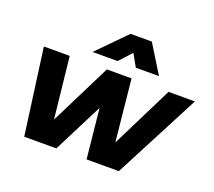

<svg xmlns="http://www.w3.org/2000/svg" viewBox="-124 -904 1189 1068"><g transform="rotate(20 470.5 -370.0)"><path d="M785 -509H941L676 0H485L455 -294L306 0H116L47 -509H200L239 -146L420 -509H566L603 -143ZM705 -573H568L527 -646L460 -573H312L476 -740H602Z"/></g></svg>

Font: Livvic
Style: Bold Italic
Weight: 700
Italic angle: -10°
Designer: Jacques Le Bailly, Baron von Fonthausen
Version: Version 1.001; ttfautohint (v1.8.2)